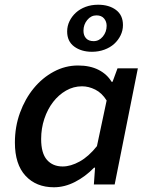

<svg xmlns="http://www.w3.org/2000/svg" viewBox="-20 -780 640 812"><path d="M208 12Q133 12 88 -36.5Q43 -85 43 -177Q43 -244 64.5 -303Q86 -362 122.5 -406.5Q159 -451 207.5 -477Q256 -503 310 -503Q361 -503 397 -484.5Q433 -466 452 -434H456L477 -491H563L465 0H377L382 -71H378Q341 -33 297 -10.5Q253 12 208 12ZM245 -76Q279 -76 317 -97Q355 -118 390 -162L431 -355Q411 -387 383 -401Q355 -415 327 -415Q291 -415 259.5 -397Q228 -379 204.5 -348.5Q181 -318 167.5 -277.5Q154 -237 154 -192Q154 -132 178.5 -104Q203 -76 245 -76ZM369 -561Q324 -561 294 -583Q264 -605 264 -647Q264 -670 274 -690.5Q284 -711 301 -726.5Q318 -742 342 -751Q366 -760 395 -760Q441 -760 470.5 -738Q500 -716 500 -674Q500 -651 490 -630.5Q480 -610 463 -594.5Q446 -579 421.5 -570Q397 -561 369 -561ZM376 -606Q399 -606 415 -625.5Q431 -645 431 -671Q431 -689 420 -702Q409 -715 388 -715Q365 -715 349 -695.5Q333 -676 333 -650Q333 -630 344 -618Q355 -606 376 -606Z"/></svg>

Font: Source Code Pro Semibold
Style: Italic
Weight: 600
Italic angle: -11°
Monospace: yes
Designer: Paul D. Hunt, Teo Tuominen
Foundry: Adobe Systems Incorporated
Version: Version 1.050;PS 1.000;hotconv 16.6.51;makeotf.lib2.5.65220